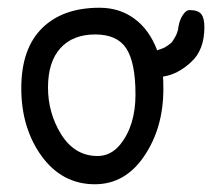

<svg xmlns="http://www.w3.org/2000/svg" viewBox="-20 -477 548 496"><path d="M469 -451Q461 -451 452.5 -438.5Q444 -426 441 -408Q440 -391 426 -371Q423 -366 413.5 -359.5Q404 -353 400 -352L386 -347Q366 -400 327.5 -428.5Q289 -457 237 -457Q142 -457 88.5 -404Q35 -351 35 -249Q35 -146 88 -73Q141 -1 225 -1Q303 -1 352 -73Q402 -146 402 -247Q402 -272 401 -279Q440 -285 474 -317Q508 -348 508 -407Q508 -430 500 -440.5Q492 -451 469 -451ZM138 -130Q104 -185 104 -251Q104 -317 136 -352.5Q168 -388 226 -388Q283 -388 306.5 -351.5Q330 -315 330 -233Q330 -152 290 -103Q266 -74 232 -74Q173 -74 138 -130Z"/></svg>

Font: Patrick Hand SC
Style: Regular
Weight: 400
Designer: Patrick Wagesreiter
Foundry: Patrick Wagesreiter
Version: Version 2.001; ttfautohint (v1.8.2)